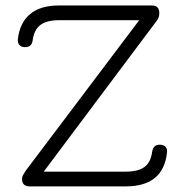

<svg xmlns="http://www.w3.org/2000/svg" viewBox="-20 -664 658 684"><path d="M428 0C428 0 86 0 86 0C67.5 0 58.5 -9 58.5 -26.5C58.5 -26.5 58.5 -26.5 58.5 -26.5C58.5 -31 59.5 -35.5 62 -40C64 -44 67 -49 71 -55C71 -55 71 -55 71 -55C71 -55 483.5 -602 483.5 -602C483.5 -602 483.5 -592 483.5 -592C483.5 -592 190 -592 190 -592C161.5 -592 139.5 -586.5 124.5 -575.5C109 -564 100 -546 96.5 -521.5C96.5 -521.5 96.5 -521.5 96.5 -521.5C95.5 -513 93 -507 88.5 -502.5C84 -498 77.5 -496 69 -496C69 -496 69 -496 69 -496C60.5 -496 54 -498.5 49.5 -503.5C45 -508 43 -515 43.5 -523.5C43.5 -523.5 43.5 -523.5 43.5 -523.5C48 -563 62.5 -593.5 87.5 -614C112 -634.5 146.5 -644.5 190 -644.5C190 -644.5 190 -644.5 190 -644.5C190 -644.5 521 -644.5 521 -644.5C538.5 -644.5 547.5 -635.5 547.5 -618C547.5 -618 547.5 -618 547.5 -618C547.5 -612.5 547 -607.5 545.5 -603C544 -598.5 541 -593 536.5 -587.5C536.5 -587.5 536.5 -587.5 536.5 -587.5C536.5 -587.5 124.5 -37.5 124.5 -37.5C124.5 -37.5 124.5 -52.5 124.5 -52.5C124.5 -52.5 428 -52.5 428 -52.5C457.5 -52.5 479.5 -58 494.5 -69C509.5 -80 518.5 -98 522 -123C522 -123 522 -123 522 -123C523.5 -131.5 526 -137.5 530.5 -142C535 -146.5 541 -148.5 549 -148.5C549 -148.5 549 -148.5 549 -148.5C557.5 -148.5 564.5 -146 569.5 -141.5C574 -136.5 576 -129.5 575 -121C575 -121 575 -121 575 -121C566.5 -40.5 517.5 0 428 0C428 0 428 0 428 0Z"/></svg>

Font: Jura-Fortis-Regular
Style: Regular
Weight: 500
Designer: Daniel Johnson, Alexei Vanyashin, Mirko Velimirovic
Foundry: Daniel Johnson
Version: ""